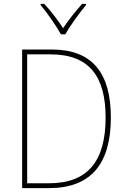

<svg xmlns="http://www.w3.org/2000/svg" viewBox="-20 -969 651 989"><path d="M294 -792H316C341 -836 388 -901 423 -943V-949H403C367 -909 332 -864 305 -824C279 -864 241 -914 208 -949H189V-943C221 -906 269 -837 294 -792ZM551 -364C551 -593 455 -714 247 -714H94V0H232C449 0 551 -125 551 -364ZM524 -363C524 -138 431 -25 233 -25H120V-689H240C442 -689 524 -573 524 -363Z"/></svg>

Font: Noto Sans Gurmukhi SemiCondensed Thin
Style: Regular
Weight: 100
Width: 4
Designer: Jelle Bosma - Monotype Design Team
Foundry: Monotype Imaging Inc.
Version: Version 2.004